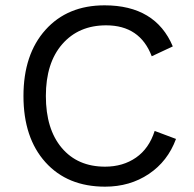

<svg xmlns="http://www.w3.org/2000/svg" viewBox="-20 -690 726 720"><path d="M640 -169Q609 -85 538 -37.5Q467 10 374 10Q233 10 150.5 -81.5Q68 -173 68 -330Q68 -486 150.5 -578Q233 -670 372 -670Q563 -670 628 -516L549 -479Q505 -595 378 -595Q275 -595 213.5 -524.5Q152 -454 152 -330Q152 -206 211.5 -135.5Q271 -65 374 -65Q441 -65 490 -99Q539 -133 560 -199Z"/></svg>

Font: Work Sans
Style: Regular
Weight: 400
Designer: Wei Huang
Foundry: Wei Huang
Version: Version 1.032;PS 001.032;hotconv 1.0.70;makeotf.lib2.5.58329